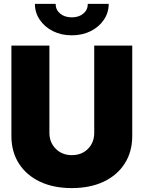

<svg xmlns="http://www.w3.org/2000/svg" viewBox="-20 -964 745 996"><path d="M352.5 11.7Q257.3 11.7 187 -21.7Q116.7 -55.2 77.9 -116Q39.1 -176.8 39.1 -258.8V-727.5H236.3V-275.4Q236.3 -225.1 269.3 -192.1Q302.2 -159.2 352.5 -159.2Q403.8 -159.2 436.3 -191.9Q468.8 -224.6 468.8 -275.4V-727.5H666V-258.8Q666 -176.8 627.2 -116Q588.4 -55.2 518.1 -21.7Q447.8 11.7 352.5 11.7ZM352.5 -780.8Q297.9 -780.8 254.6 -802.5Q211.4 -824.2 186.3 -861.3Q161.1 -898.4 161.1 -943.8H268.6Q268.6 -913.1 292 -893.6Q315.4 -874 352.5 -874Q389.2 -874 412.4 -893.6Q435.5 -913.1 435.5 -943.8H543.9Q543.9 -898.4 518.8 -861.3Q493.7 -824.2 450.4 -802.5Q407.2 -780.8 352.5 -780.8Z"/></svg>

Font: Inter Display Black
Style: Regular
Weight: 900
Designer: Rasmus Andersson
Foundry: rsms
Version: Version 4.000;git-a52131595